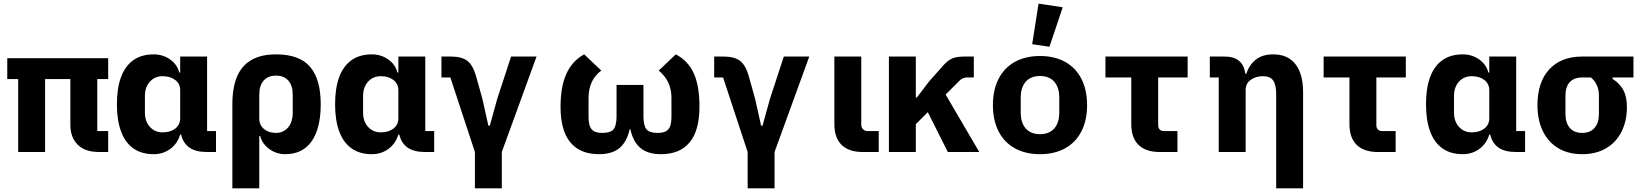

<svg xmlns="http://www.w3.org/2000/svg" viewBox="-20 -836 9040 1056"><path d="M80 -401H20V-516H575V-401H515V-115H575V0H525Q447 0 407 -40.5Q367 -81 367 -149V-401H228V0H80Z M1168 0H1118Q1056 0 1021.5 -24.5Q987 -49 976 -96H971Q956 -46 916.5 -17Q877 12 825 12Q759 12 714 -19.5Q669 -51 646 -112.5Q623 -174 623 -263Q623 -352 646 -413Q669 -474 714 -505.5Q759 -537 825 -537Q876 -537 915.5 -509Q955 -481 966 -437H971V-525H1119V-115H1168ZM971 -185V-340Q971 -375 944 -396Q917 -417 874 -417Q832 -417 804.5 -387Q777 -357 777 -308V-217Q777 -168 804.5 -138Q832 -108 874 -108Q917 -108 944 -129Q971 -150 971 -185Z M1258 -263Q1258 -353 1283.5 -414Q1309 -475 1362.5 -506Q1416 -537 1498 -537Q1627 -537 1685.5 -468.5Q1744 -400 1744 -263Q1744 -130 1694 -59Q1644 12 1549 12Q1500 12 1461 -16.5Q1422 -45 1411 -88H1406V200H1258ZM1590 -217V-316Q1590 -365 1566 -392.5Q1542 -420 1498 -420Q1454 -420 1430 -392.5Q1406 -365 1406 -316V-185Q1406 -148 1432 -126.5Q1458 -105 1498 -105Q1538 -105 1564 -134.5Q1590 -164 1590 -217Z M2368 0H2318Q2256 0 2221.5 -24.5Q2187 -49 2176 -96H2171Q2156 -46 2116.5 -17Q2077 12 2025 12Q1959 12 1914 -19.5Q1869 -51 1846 -112.5Q1823 -174 1823 -263Q1823 -352 1846 -413Q1869 -474 1914 -505.5Q1959 -537 2025 -537Q2076 -537 2115.5 -509Q2155 -481 2166 -437H2171V-525H2319V-115H2368ZM2171 -185V-340Q2171 -375 2144 -396Q2117 -417 2074 -417Q2032 -417 2004.5 -387Q1977 -357 1977 -308V-217Q1977 -168 2004.5 -138Q2032 -108 2074 -108Q2117 -108 2144 -129Q2171 -150 2171 -185Z M2592 0 2457 -410H2408V-525H2460Q2519 -525 2550 -501.5Q2581 -478 2598 -418L2633 -293L2666 -145H2674L2715 -293L2791 -525H2931L2740 0V200H2592Z M3519 -197Q3519 -145 3535.5 -125Q3552 -105 3596 -105Q3626 -105 3642.5 -114Q3659 -123 3666 -142.5Q3673 -162 3673 -197V-299Q3673 -390 3603 -448L3697 -537Q3764 -502 3795.5 -433.5Q3827 -365 3827 -249Q3827 -118 3773 -53Q3719 12 3616 12Q3543 12 3502.5 -22Q3462 -56 3447 -125H3443Q3428 -56 3387.5 -22Q3347 12 3274 12Q3171 12 3117 -53Q3063 -118 3063 -249Q3063 -360 3095.5 -431Q3128 -502 3193 -537L3287 -448Q3251 -421 3234 -383Q3217 -345 3217 -299V-197Q3217 -162 3224 -142.5Q3231 -123 3247.5 -114Q3264 -105 3294 -105Q3338 -105 3354.5 -125Q3371 -145 3371 -197V-369H3519Z M4092 0 3957 -410H3908V-525H3960Q4019 -525 4050 -501.5Q4081 -478 4098 -418L4133 -293L4166 -145H4174L4215 -293L4291 -525H4431L4240 0V200H4092Z M4813 0H4725Q4649 0 4609 -39Q4569 -78 4569 -153V-525H4717V-149Q4717 -135 4727 -125Q4737 -115 4751 -115H4813Z M5083 -219 5017 -153V0H4869V-525H5017V-300H5023L5090 -388L5169 -477Q5194 -505 5218.5 -515Q5243 -525 5284 -525H5336V-410H5299Q5275 -410 5258 -393L5181 -316L5366 0H5193Z M5441 -258Q5441 -341 5472 -402Q5503 -463 5561.5 -495.5Q5620 -528 5700 -528Q5780 -528 5838.5 -495.5Q5897 -463 5928 -402Q5959 -341 5959 -258Q5959 -175 5928 -114Q5897 -53 5838.5 -20.5Q5780 12 5700 12Q5620 12 5561.5 -20.5Q5503 -53 5472 -114Q5441 -175 5441 -258ZM5806 -217V-299Q5806 -356 5778 -387Q5750 -418 5700 -418Q5650 -418 5622 -387Q5594 -356 5594 -299V-217Q5594 -160 5622 -129Q5650 -98 5700 -98Q5750 -98 5778 -129Q5806 -160 5806 -217ZM5657 -593 5692 -816 5825 -796 5752 -579Z M6358 0Q6282 0 6242 -39Q6202 -78 6202 -153V-410H6060V-525H6512V-410H6350V-148Q6350 -132 6358.5 -123.5Q6367 -115 6383 -115H6456V0Z M6683 0V-410H6634V-525H6716Q6766 -525 6794.5 -501.5Q6823 -478 6829 -431H6835Q6851 -480 6887.5 -508.5Q6924 -537 6983 -537Q7063 -537 7105 -483Q7147 -429 7147 -329V200H6999V-317Q6999 -369 6982.5 -393Q6966 -417 6926 -417Q6887 -417 6859 -397Q6831 -377 6831 -340V0Z M7558 0Q7482 0 7442 -39Q7402 -78 7402 -153V-410H7260V-525H7712V-410H7550V-148Q7550 -132 7558.5 -123.5Q7567 -115 7583 -115H7656V0Z M8368 0H8318Q8256 0 8221.5 -24.5Q8187 -49 8176 -96H8171Q8156 -46 8116.5 -17Q8077 12 8025 12Q7959 12 7914 -19.5Q7869 -51 7846 -112.5Q7823 -174 7823 -263Q7823 -352 7846 -413Q7869 -474 7914 -505.5Q7959 -537 8025 -537Q8076 -537 8115.5 -509Q8155 -481 8166 -437H8171V-525H8319V-115H8368ZM8171 -185V-340Q8171 -375 8144 -396Q8117 -417 8074 -417Q8032 -417 8004.5 -387Q7977 -357 7977 -308V-217Q7977 -168 8004.5 -138Q8032 -108 8074 -108Q8117 -108 8144 -129Q8171 -150 8171 -185Z M8849 -410V-402Q8889 -377 8908.5 -340.5Q8928 -304 8928 -247Q8928 -171 8898.5 -112Q8869 -53 8813.5 -20.5Q8758 12 8682 12Q8606 12 8550.5 -21Q8495 -54 8465.5 -115Q8436 -176 8436 -257Q8436 -384 8501 -454.5Q8566 -525 8682 -525H8964V-410ZM8682 -410Q8638 -410 8614 -384.5Q8590 -359 8590 -310V-209Q8590 -160 8614 -132.5Q8638 -105 8682 -105Q8726 -105 8750 -132.5Q8774 -160 8774 -209V-310Q8774 -343 8762.5 -368Q8751 -393 8730 -410Z"/></svg>

Font: iA Writer Duo V
Style: Regular
Weight: 400
Designer: Mike Abbink, Paul van der Laan, Pieter van Rosmalen, Oliver Reichenstein
Foundry: Information Architects Inc.
Version: Version 2.000